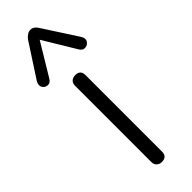

<svg xmlns="http://www.w3.org/2000/svg" viewBox="-280 -766 782 782"><g transform="rotate(-45 111.0 -375.0)"><path d="M141.1 -25.9Q141.6 4.9 111.3 4.9Q97.7 4.9 88.9 -3.2Q80.1 -11.2 80.1 -25.9V-463.9Q80.1 -479.5 88.9 -487.3Q97.7 -495.1 111.3 -495.1Q141.6 -495.1 141.1 -463.9ZM-16.1 -588.9 78.1 -733.9Q94.7 -754.9 113 -754.9Q131.3 -754.9 144 -733.9L237.8 -588.9Q252 -567.4 236.3 -552.2Q228.5 -544.9 216.1 -544.9Q203.6 -544.9 194.8 -560.1L110.8 -699.2L26.9 -560.1Q18.1 -544.9 5.4 -544.9Q-7.3 -544.9 -14.6 -552.5Q-22 -560.1 -22 -569.8Q-22 -579.6 -16.1 -588.9Z"/></g></svg>

Font: Nunito-Light
Style: Regular
Weight: 300
Designer: Vernon Adams
Foundry: newtypography
Version: Version 3.000